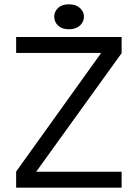

<svg xmlns="http://www.w3.org/2000/svg" viewBox="-20 -872 640 892"><path d="M55 -75 450 -626H55V-700H545V-625L148 -74H545V0H55ZM232 -795Q232 -818 250 -835Q268 -852 300 -852Q332 -852 351 -835Q370 -818 370 -795Q370 -770 351 -753Q332 -736 300 -736Q268 -736 250 -753Q232 -770 232 -795Z"/></svg>

Font: PT Mono
Style: Regular
Weight: 400
Monospace: yes
Designer: A.Korolkova, I.Chaeva
Foundry: ParaType Ltd
Version: Version 1.001W OFL